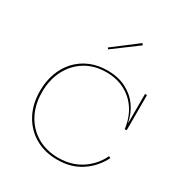

<svg xmlns="http://www.w3.org/2000/svg" viewBox="-176 -878 957 1013"><g transform="rotate(30 302.0 -371.0)"><path d="M316.5 8Q239.5 8 181 -26.2Q122.5 -60.5 89.8 -121.2Q57 -182 57 -261.5Q57 -321 75.2 -370.8Q93.5 -420.5 127.5 -457Q161.5 -493.5 208.5 -513.2Q255.5 -533 312.5 -533Q378 -533 426.5 -508.2Q475 -483.5 504.5 -441.8Q534 -400 543.5 -349.5H549L545 -310Q537.5 -373.5 506.8 -421.2Q476 -469 426.2 -495.5Q376.5 -522 312.5 -522Q240 -522 185.2 -488.5Q130.5 -455 100 -396.2Q69.5 -337.5 69.5 -261.5Q69.5 -185.5 100.5 -127.2Q131.5 -69 187.2 -36.2Q243 -3.5 316.5 -3.5Q395.5 -3.5 454.5 -41.8Q513.5 -80 545 -145L556 -140Q522.5 -73 461.5 -32.5Q400.5 8 316.5 8ZM545 -310V-524.5H557V-310ZM399 -750 406.5 -740.5 258.5 -630.5 252.5 -638.5Z"/></g></svg>

Font: Hepta Slab ExtraLight Thin
Style: Regular
Weight: 250
Version: Version 1.102